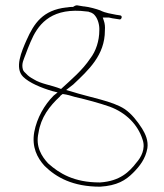

<svg xmlns="http://www.w3.org/2000/svg" viewBox="-20 -650 616 723"><path d="M66 -389C60 -411 70 -427 76 -444C81 -459 88 -475 95 -492C121 -554 166 -616 284 -609L314 -606L315 -605C318 -604 329 -603 338 -591C348 -579 355 -557 354 -536C354 -496 341 -457 320 -430C290 -385 249 -351 210 -315C170 -331 136 -333 106 -352C95 -358 86 -364 79 -372C75 -376 68 -381 66 -389ZM67 -361C90 -338 136 -319 177 -307L197 -302L182 -290C147 -255 119 -206 109 -153C99 -96 120 -56 148 -25C192 18 254 53 357 53C421 49 453 29 481 1C506 -24 528 -52 535 -92C539 -120 528 -145 515 -166C497 -194 476 -221 450 -239C403 -270 322 -282 247 -306L229 -311L256 -332C313 -386 375 -442 375 -535V-536C376 -549 375 -561 371 -572L367 -584H390C399 -582 407 -580 417 -579L430 -577C437 -575 443 -590 433 -592L420 -594H419C397 -599 379 -600 357 -611C344 -616 316 -624 296 -626H294L270 -630C265 -630 259 -627 255 -624H250C245 -624 238 -623 232 -622H230C141 -612 108 -562 80 -499C61 -456 34 -394 67 -361ZM125 -150C134 -208 166 -250 206 -287C206 -289 213 -294 216 -296C233 -294 249 -289 262 -285C306 -275 354 -262 394 -248C453 -226 499 -182 517 -124C529 -90 511 -57 494 -38C467 -3 432 32 357 37H355C259 37 203 3 161 -35C137 -61 113 -98 125 -150ZM354 -536Z"/></svg>

Font: Stray Cat
Style: ExLtExt
Weight: 200
Version: Version 1.0